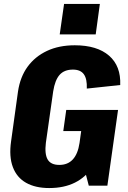

<svg xmlns="http://www.w3.org/2000/svg" viewBox="-20 -940 649 971"><path d="M229 11Q159 11 112 -15.5Q65 -42 45 -95Q25 -148 36 -225L71 -477Q82 -551 119.5 -602.5Q157 -654 217.5 -682.5Q278 -711 358 -711Q471 -711 531.5 -658.5Q592 -606 588 -510L419 -492Q421 -541 404 -564.5Q387 -588 349 -588Q305 -588 281.5 -561.5Q258 -535 249 -478L212 -218Q205 -161 221 -133.5Q237 -106 280 -106Q323 -106 348.5 -134Q374 -162 382 -216L489 -218Q480 -147 447 -95.5Q414 -44 359 -16.5Q304 11 229 11ZM379 -194 400 -345 446 -277H300L315 -384H577L523 -1H429ZM485 -920 464 -766H282L304 -920Z"/></svg>

Font: Pathway Extreme Condensed ExtraBold
Style: Italic
Weight: 800
Width: 3
Italic angle: -8°
Version: Version 1.001;gftools[0.9.26]